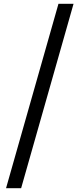

<svg xmlns="http://www.w3.org/2000/svg" viewBox="-20 -818 430 1018"><path d="M12 180H92L370 -798H290Z"/></svg>

Font: Genne Gothic Medium
Style: Regular
Weight: 500
Designer: Ryoko NISHIZUKA (kana & ideographs); Paul D. Hunt (Latin, Greek & Cyrillic); Wenlong ZHANG (bopomofo); Sandoll Communica
Foundry: Adobe Systems Incorporated
Version: Version 1.004;PS 1.004;hotconv 16.6.51;makeotf.lib2.5.65220